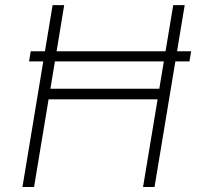

<svg xmlns="http://www.w3.org/2000/svg" viewBox="-20 -748 798 768"><path d="M744.6 -543 737.8 -502.4H96.2L103 -543ZM69.8 0 190.4 -727.5H236.8L181.6 -393.1H617.2L672.9 -727.5H718.8L598.1 0H552.2L610.4 -350.6H174.3L116.2 0Z"/></svg>

Font: Inter ExtraLight
Style: Italic
Weight: 250
Italic angle: -9.3988°
Designer: Rasmus Andersson
Foundry: rsms
Version: Version 4.001;git-66647c0bb